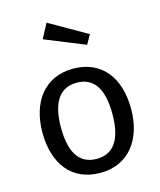

<svg xmlns="http://www.w3.org/2000/svg" viewBox="-127 -956 886 1060"><g transform="rotate(-15 315.5 -426.0)"><path d="M241 -865 197 -782 426 -689 456 -742ZM316 -582C154 -582 62 -460 62 -284C62 -104 153 13 315 13C476 13 569 -109 569 -285C569 -465 478 -582 316 -582ZM316 -502C410 -502 462 -433 462 -285C462 -136 410 -67 315 -67C220 -67 168 -136 168 -284C168 -433 221 -502 316 -502Z"/></g></svg>

Font: Glow Sans SC Normal Medium
Style: Regular
Weight: 600
Designer: Ryoko NISHIZUKA (kana, bopomofo & ideographs); Paul D. Hunt (Latin, Greek & Cyrillic); Sandoll Communications, Soo-young
Version: Version 0.93